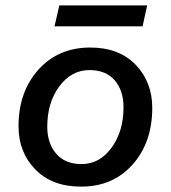

<svg xmlns="http://www.w3.org/2000/svg" viewBox="-20 -686 636 715"><path d="M528 -666 511 -588H183L201 -666ZM282 9Q174 9 111.5 -55Q49 -119 49 -216Q49 -344 123 -426.5Q197 -509 316 -509Q423 -509 485 -445Q547 -381 547 -284Q547 -156 474 -73.5Q401 9 282 9ZM284 -75Q351 -75 395.5 -136Q440 -197 440 -287Q440 -348 407.5 -386.5Q375 -425 313 -425Q246 -425 201 -364.5Q156 -304 156 -214Q156 -153 189 -114Q222 -75 284 -75Z"/></svg>

Font: Elaine Sans Medium
Style: Italic
Weight: 500
Italic angle: -13°
Designer: Wei Huang
Foundry: Wei Huang
Version: Version 2.001;December 24, 2019;FontCreator 12.0.0.2547 64-b